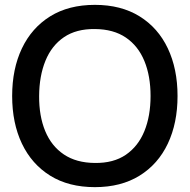

<svg xmlns="http://www.w3.org/2000/svg" viewBox="-20 -755 780 790"><path d="M370.5 15Q262.5 15 186.5 -32.2Q110.5 -79.5 70.2 -164Q30 -248.5 30 -360Q30 -471.5 70.2 -556Q110.5 -640.5 186.5 -687.8Q262.5 -735 370.5 -735Q478 -735 554.2 -687.8Q630.5 -640.5 670.5 -556Q710.5 -471.5 710.5 -360Q710.5 -248.5 670.5 -164Q630.5 -79.5 554.2 -32.2Q478 15 370.5 15ZM370.5 -84.5Q447 -83.5 497.8 -118.2Q548.5 -153 574 -215.2Q599.5 -277.5 599.5 -360Q599.5 -442.5 574 -504.2Q548.5 -566 497.8 -600.5Q447 -635 370.5 -635.5Q294 -636.5 243.2 -602Q192.5 -567.5 167 -505Q141.5 -442.5 141 -360Q140.5 -277.5 166 -215.8Q191.5 -154 242.8 -119.5Q294 -85 370.5 -84.5Z"/></svg>

Font: Manrope ExtraLight SemiBold
Style: Regular
Weight: 600
Version: Version 4.504